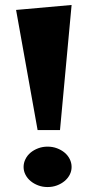

<svg xmlns="http://www.w3.org/2000/svg" viewBox="-20 -753 370 775"><path d="M269 -732.9 222.2 -228H131.8L44.9 -712.9ZM269 -79.1Q269 -62.5 261.5 -47.9Q253.9 -33.2 240.7 -22.2Q227.5 -11.2 210 -4.6Q192.4 2 171.9 2Q151.9 2 134.3 -4.6Q116.7 -11.2 103.5 -22.2Q90.3 -33.2 82.8 -47.9Q75.2 -62.5 75.2 -79.1Q75.2 -95.7 82.8 -110.8Q90.3 -126 103.5 -137Q116.7 -147.9 134.3 -154.5Q151.9 -161.1 171.9 -161.1Q192.4 -161.1 210 -154.5Q227.5 -147.9 240.7 -137Q253.9 -126 261.5 -110.8Q269 -95.7 269 -79.1Z"/></svg>

Font: Peralta
Style: Regular
Weight: 400
Designer: Astigmatic (AOETI)
Foundry: Astigmatic (AOETI)
Version: Version 1.000